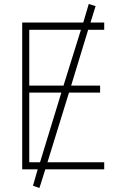

<svg xmlns="http://www.w3.org/2000/svg" viewBox="-20 -844 612 958"><path d="M296.9 -417 383.8 -695.3H126V-417ZM324.2 -381.8 216.8 -34.2H500V1H206.1L176.8 93.8L144.5 83L168 1H90.8V-731.4H395.5L422.9 -824.2L457 -813.5L431.6 -731.4H500V-695.3H419.9L335 -417H479.5V-381.8ZM126 -381.8V-34.2H179.7L286.1 -381.8Z"/></svg>

Font: Gen Shin Gothic ExtraLight
Style: Regular
Weight: 100
Designer: [Source Han Sans]
Ryoko NISHIZUKA  (kana & ideographs); Paul D. Hunt (Latin, Greek & Cyrillic); Wenlong ZHANG  (bopomofo
Version: Version 1.002.20150607